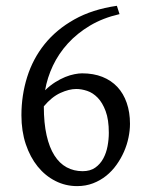

<svg xmlns="http://www.w3.org/2000/svg" viewBox="-20 -630 509 665"><path d="M244.1 -321.8Q219.2 -321.8 189.2 -308.1Q159.2 -294.4 131.8 -261.7Q131.8 -203.6 141.4 -161.4Q150.9 -119.1 168.5 -91.6Q186 -64 210.9 -50.5Q235.8 -37.1 266.1 -37.1Q292.5 -37.1 309.8 -49.3Q327.1 -61.5 337.6 -80.8Q348.1 -100.1 352.5 -123.8Q356.9 -147.5 356.9 -169.9Q356.9 -215.8 345.9 -245.1Q335 -274.4 318.4 -291.5Q301.8 -308.6 282 -315.2Q262.2 -321.8 244.1 -321.8ZM430.2 -201.2Q430.2 -178.2 425 -153.3Q419.9 -128.4 409.4 -104.5Q398.9 -80.6 383.5 -59.1Q368.2 -37.6 347.9 -21.2Q327.6 -4.9 302.2 4.9Q276.9 14.6 247.1 14.6Q207 14.6 171.9 -3.2Q136.7 -21 110.6 -53.2Q84.5 -85.4 69.3 -130.6Q54.2 -175.8 54.2 -231Q54.2 -299.8 74 -363Q93.8 -426.3 134.5 -477.1Q175.3 -527.8 237.5 -562.7Q299.8 -597.7 384.8 -609.9L394 -581.1Q336.4 -567.9 291.7 -541.3Q247.1 -514.6 215.1 -479.5Q183.1 -444.3 163.3 -402.6Q143.6 -360.8 136.2 -317.4Q153.3 -334 171.1 -345.2Q189 -356.4 205.8 -363.3Q222.7 -370.1 237.8 -373Q252.9 -376 264.2 -376Q303.7 -376 334.5 -363.8Q365.2 -351.6 386.5 -328.9Q407.7 -306.2 418.9 -273.7Q430.2 -241.2 430.2 -201.2Z"/></svg>

Font: GentiumAlt
Style: Regular
Weight: 400
Designer: J. Victor Gaultney
Version: Version 1.02; 2005; OFL release